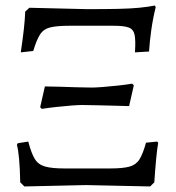

<svg xmlns="http://www.w3.org/2000/svg" viewBox="-20 -670 636 693"><path d="M68 3 53 -12Q52 -62 49 -95.5Q46 -129 41 -147L44 -153L82 -159Q93 -117 105.5 -96.5Q118 -76 142.5 -69Q167 -62 212 -62H378Q423 -62 447 -68.5Q471 -75 483.5 -95Q496 -115 507 -155L547 -159L551 -155Q547 -132 543.5 -95Q540 -58 537 -12L522 3L290 -2ZM131 -277 125 -283 142 -358Q164 -358 194.5 -357Q225 -356 256.5 -355Q288 -354 311 -354Q326 -354 351 -356Q376 -358 404.5 -361Q433 -364 457 -368L463 -362L446 -287Q424 -288 393.5 -288.5Q363 -289 332 -290Q301 -291 277 -291Q262 -291 237 -289Q212 -287 184 -284Q156 -281 131 -277ZM55 -481Q62 -528 66 -564Q70 -600 71 -628L86 -642L293 -637Q362 -637 406.5 -638Q451 -639 482 -642Q513 -645 539 -650L542 -644Q532 -604 526 -561.5Q520 -519 518 -484L467 -481Q470 -523 466 -543.5Q462 -564 445 -570.5Q428 -577 392 -577H230Q185 -577 161 -571Q137 -565 124.5 -545.5Q112 -526 100 -486Z"/></svg>

Font: Alegreya
Style: Regular
Weight: 400
Designer: Juan Pablo del Peral
Foundry: Huerta Tipografica
Version: Version 2.009